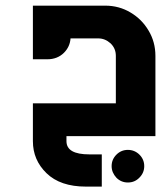

<svg xmlns="http://www.w3.org/2000/svg" viewBox="-20 -487 576 687"><path d="M97.7 -117.2V18.1C97.7 63 113.8 101.1 146.5 132.8C179.2 164.6 226.1 180.7 287.6 180.7H344.2V65.4H299.8C245.1 65.4 217.8 49.8 217.8 18.1V0H536.1V-287.1C536.1 -320.3 527.8 -350.6 511.7 -377.4C495.6 -404.8 474.1 -426.3 446.8 -442.4C419.9 -458.5 389.6 -466.8 356.4 -466.8H97.7V-274.9H149.4C173.3 -274.9 193.4 -282.7 209 -298.3C223.1 -312.5 231 -329.6 232.4 -349.6H331.5C347.7 -349.6 362.3 -343.8 375.5 -332C388.2 -319.8 394.5 -305.2 394.5 -287.1V-117.2ZM437.5 49.3C453.6 49.3 467.8 55.2 479 66.4C490.2 77.6 496.1 91.3 496.1 107.4C496.1 123.5 490.2 137.2 479 148.4C467.8 160.2 454.1 166 437.5 166C421.4 166 407.7 160.2 396.5 148.9C385.3 136.7 379.4 123 379.4 107.4C379.4 91.3 385.3 77.6 396.5 66.4C407.7 55.2 421.4 49.3 437.5 49.3Z"/></svg>

Font: Ya Modern Pro
Style: Bold
Weight: 700
Designer: Yahyaalaswadi
Foundry: Yahyaalaswadi
Version: Version 1.000;September 23, 2024;FontCreator 15.0.0.2974 64-